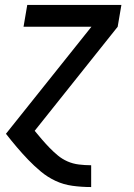

<svg xmlns="http://www.w3.org/2000/svg" viewBox="-20 -540 540 775"><path d="M347 215Q309 215 272.5 210Q236 205 204 190Q172 175 145 152.5Q118 130 94 105Q70 80 47.5 53.5Q25 27 4 0L349 -432H75L90 -520H470L455 -432L120 -12Q134 5 149 22.5Q164 40 180 56.5Q196 73 213.5 87.5Q231 102 252.5 111.5Q274 121 298.5 124Q323 127 347 127H348V215Z"/></svg>

Font: Iosevka Semibold
Style: Italic
Weight: 600
Italic angle: -9°
Monospace: yes
Designer: Belleve Invis
Foundry: Belleve Invis
Version: Version 32.5.0; ttfautohint (v1.8.4)